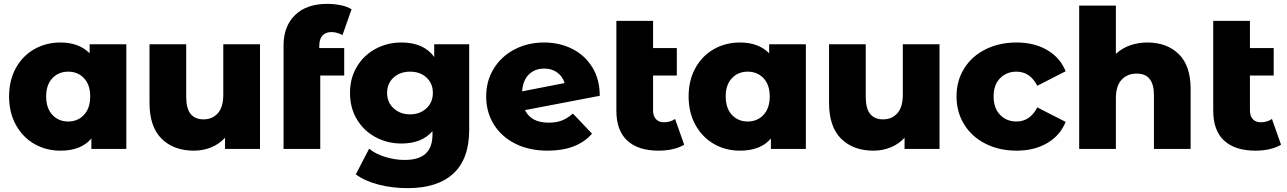

<svg xmlns="http://www.w3.org/2000/svg" viewBox="-20 -771 6664 994"><path d="M634 -542V0H453V-54Q400 9 293 9Q219 9 158.5 -25.5Q98 -60 62.5 -124Q27 -188 27 -272Q27 -356 62.5 -419.5Q98 -483 158.5 -517Q219 -551 293 -551Q389 -551 444 -495V-542ZM447 -272Q447 -332 415 -366Q383 -400 333 -400Q283 -400 251 -366Q219 -332 219 -272Q219 -211 251 -176.5Q283 -142 333 -142Q383 -142 415 -176.5Q447 -211 447 -272Z M1326 -542V0H1145V-58Q1115 -25 1073 -8Q1031 9 984 9Q879 9 816.5 -53Q754 -115 754 -239V-542H944V-270Q944 -209 967 -181Q990 -153 1034 -153Q1079 -153 1107.5 -184.5Q1136 -216 1136 -281V-542Z M1633 -522H1762V-380H1638V0H1448V-536Q1448 -635 1507.5 -693Q1567 -751 1674 -751Q1710 -751 1744 -744Q1778 -737 1800 -723L1753 -589Q1725 -605 1696 -605Q1666 -605 1649.5 -587Q1633 -569 1633 -534Z M2409 -542V-99Q2409 52 2327 127.5Q2245 203 2091 203Q2011 203 1941 185Q1871 167 1822 132L1891 -1Q1924 26 1974.5 41.5Q2025 57 2074 57Q2149 57 2184 24Q2219 -9 2219 -74V-92Q2164 -28 2058 -28Q1986 -28 1925 -60.5Q1864 -93 1828 -152.5Q1792 -212 1792 -290Q1792 -367 1828 -426.5Q1864 -486 1925 -518.5Q1986 -551 2058 -551Q2174 -551 2228 -476V-542ZM2221 -290Q2221 -339 2188 -369.5Q2155 -400 2103 -400Q2051 -400 2017.5 -369.5Q1984 -339 1984 -290Q1984 -241 2018 -210Q2052 -179 2103 -179Q2154 -179 2187.5 -210Q2221 -241 2221 -290Z M2946 -183 3045 -79Q2968 9 2815 9Q2720 9 2648 -27Q2576 -63 2536.5 -127Q2497 -191 2497 -272Q2497 -352 2536 -415.5Q2575 -479 2643.5 -515Q2712 -551 2797 -551Q2876 -551 2941.5 -518.5Q3007 -486 3046 -423.5Q3085 -361 3085 -275L2698 -201Q2729 -136 2821 -136Q2860 -136 2888.5 -147Q2917 -158 2946 -183ZM2683 -298 2903 -341Q2893 -375 2865 -395.5Q2837 -416 2798 -416Q2749 -416 2718 -385.5Q2687 -355 2683 -298Z M3522 -22Q3498 -7 3463.5 1Q3429 9 3390 9Q3284 9 3227.5 -43Q3171 -95 3171 -198V-663H3361V-522H3484V-380H3361V-200Q3361 -170 3376 -154Q3391 -138 3417 -138Q3450 -138 3475 -155Z M4152 -542V0H3971V-54Q3918 9 3811 9Q3737 9 3676.5 -25.5Q3616 -60 3580.5 -124Q3545 -188 3545 -272Q3545 -356 3580.5 -419.5Q3616 -483 3676.5 -517Q3737 -551 3811 -551Q3907 -551 3962 -495V-542ZM3965 -272Q3965 -332 3933 -366Q3901 -400 3851 -400Q3801 -400 3769 -366Q3737 -332 3737 -272Q3737 -211 3769 -176.5Q3801 -142 3851 -142Q3901 -142 3933 -176.5Q3965 -211 3965 -272Z M4844 -542V0H4663V-58Q4633 -25 4591 -8Q4549 9 4502 9Q4397 9 4334.5 -53Q4272 -115 4272 -239V-542H4462V-270Q4462 -209 4485 -181Q4508 -153 4552 -153Q4597 -153 4625.5 -184.5Q4654 -216 4654 -281V-542Z M4932 -272Q4932 -353 4971.5 -416.5Q5011 -480 5082 -515.5Q5153 -551 5243 -551Q5335 -551 5402 -511.5Q5469 -472 5497 -402L5350 -327Q5313 -400 5242 -400Q5191 -400 5157.5 -366Q5124 -332 5124 -272Q5124 -211 5157.5 -176.5Q5191 -142 5242 -142Q5313 -142 5350 -215L5497 -140Q5469 -70 5402 -30.5Q5335 9 5243 9Q5153 9 5082 -27Q5011 -63 4971.5 -127Q4932 -191 4932 -272Z M6144 -310V0H5954V-279Q5954 -390 5865 -390Q5816 -390 5786.5 -358Q5757 -326 5757 -262V0H5567V-742H5757V-492Q5788 -521 5830 -536Q5872 -551 5920 -551Q6021 -551 6082.5 -491Q6144 -431 6144 -310Z M6612 -22Q6588 -7 6553.5 1Q6519 9 6480 9Q6374 9 6317.5 -43Q6261 -95 6261 -198V-663H6451V-522H6574V-380H6451V-200Q6451 -170 6466 -154Q6481 -138 6507 -138Q6540 -138 6565 -155Z"/></svg>

Font: Montserrat Alternates ExtraBold
Style: Regular
Weight: 800
Designer: Julieta Ulanovsky
Foundry: Julieta Ulanovsky
Version: Version 7.200